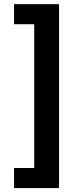

<svg xmlns="http://www.w3.org/2000/svg" viewBox="-20 -791 401 948"><path d="M49.3 137.7V38.6H148.9V-671.4H49.3V-770.5H271.5V137.7Z"/></svg>

Font: Inter 18pt SemiBold
Style: Regular
Weight: 600
Designer: Rasmus Andersson
Foundry: rsms
Version: Version 4.001;git-66647c0bb